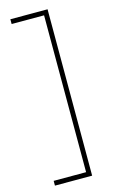

<svg xmlns="http://www.w3.org/2000/svg" viewBox="-132 -764 574 972"><g transform="rotate(-15 155.0 -278.0)"><path d="M29 133V158H224V-714H29V-689H199V133Z"/></g></svg>

Font: Noto Sans Ethiopic SemiCondensed Thin
Style: Regular
Weight: 100
Width: 4
Designer: Monotype Design Team
Foundry: Monotype Imaging Inc.
Version: Version 2.102